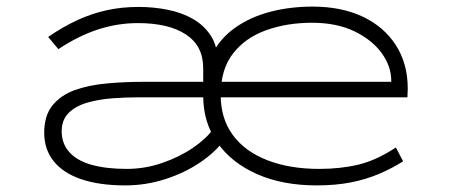

<svg xmlns="http://www.w3.org/2000/svg" viewBox="-20 -552 1389 582"><path d="M360 10Q282 10 227 -8.5Q172 -27 143 -63Q114 -99 114 -149Q114 -202 139.5 -233Q165 -264 207 -279Q249 -294 303 -299Q357 -304 414 -304H1188L1166 -284V-307Q1166 -351 1137 -391Q1108 -431 1054.5 -457Q1001 -483 926 -483Q850 -483 787 -460.5Q724 -438 686.5 -390Q649 -342 649 -264Q649 -193 685.5 -143Q722 -93 790 -66.5Q858 -40 948 -40Q1012 -40 1066.5 -53Q1121 -66 1180 -105L1202 -63Q1167 -41 1128 -24.5Q1089 -8 1043 1Q997 10 940 10Q836 10 758.5 -24.5Q681 -59 638.5 -120Q596 -181 596 -261Q596 -334 621.5 -385Q647 -436 693.5 -468.5Q740 -501 800 -516.5Q860 -532 927 -532Q1015 -532 1079.5 -501.5Q1144 -471 1180 -415Q1216 -359 1216 -283L1215 -257H401Q361 -257 320.5 -254Q280 -251 245 -241Q210 -231 188.5 -210Q167 -189 167 -154Q167 -117 190 -91Q213 -65 257.5 -52.5Q302 -40 364 -40Q419 -40 471.5 -58Q524 -76 565 -104Q606 -132 628 -163L658 -126Q633 -91 586.5 -59.5Q540 -28 481 -9Q422 10 360 10ZM596 -289V-344Q596 -379 583 -404.5Q570 -430 543.5 -447.5Q517 -465 480.5 -473.5Q444 -482 398 -482Q336 -482 276.5 -462.5Q217 -443 157 -403L126 -440Q171 -471 214.5 -491Q258 -511 303.5 -521Q349 -531 400 -531Q445 -531 488 -522.5Q531 -514 565 -494.5Q599 -475 619.5 -443Q640 -411 640 -363V-289Z"/></svg>

Font: Lexend Zetta ExtraLight
Style: Regular
Weight: 250
Version: Version 1.007